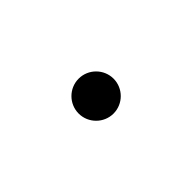

<svg xmlns="http://www.w3.org/2000/svg" viewBox="33 -847 933 933"><g transform="rotate(45 500.0 -380.0)"><path d="M500 -260C566 -260 620 -314 620 -380C620 -446 566 -500 500 -500C434 -500 380 -446 380 -380C380 -314 434 -260 500 -260Z"/></g></svg>

Font: Noto Serif SC Black
Style: Regular
Weight: 900
Designer: Ryoko NISHIZUKA 西塚涼子 (kana & ideographs); Frank Grießhammer (Latin, Greek & Cyrillic); Wenlong ZHANG 张文龙 (bopomofo); San
Foundry: Adobe
Version: Version 2.001;hotconv 1.1.0;makeotfexe 2.6.0